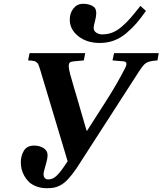

<svg xmlns="http://www.w3.org/2000/svg" viewBox="-20 -970 851 1005"><path d="M88.9 -120.1Q88.9 -154.8 105.2 -181.4Q121.6 -208 158.2 -208Q187.5 -208 208.3 -194.6Q229 -181.2 229 -158.2Q229 -138.7 218.5 -104.2Q208 -69.8 208 -58.1Q208 -46.4 214.1 -38.6Q220.2 -30.8 232.9 -30.8Q256.8 -30.8 277.3 -51Q297.9 -71.3 321.8 -107.9L334 -126L190.9 -603Q187 -614.7 186 -618.2Q185.1 -621.6 181.9 -629.6Q178.7 -637.7 176.3 -639.4Q173.8 -641.1 169.4 -645.3Q165 -649.4 159.2 -650.4Q153.3 -651.4 145.5 -652.6Q137.7 -653.8 127 -653.8L134.8 -691.9H425.8L418.9 -653.8L365.2 -648.9Q350.6 -647.5 345 -642.1Q339.4 -636.7 339.8 -622.1Q340.3 -607.4 347.7 -580.3Q355 -553.2 368.2 -508.3Q376.5 -481.4 380.9 -465.8L433.1 -286.1H436L533.2 -438Q592.3 -529.8 636.2 -616.2Q650.9 -646.5 627 -648.9L568.8 -653.8L577.1 -691.9H811L804.2 -653.8Q774.4 -651.9 759.5 -647Q744.6 -642.1 734.1 -631.6Q723.6 -621.1 707 -595.2L379.9 -87.9Q355.5 -52.7 335.7 -31.7Q315.9 -10.7 296.9 -0.7Q277.8 9.3 262.9 12.2Q248 15.1 225.1 15.1Q195.3 15.1 171.4 6.1Q147.5 -2.9 132.6 -16.8Q117.7 -30.8 107.4 -49.1Q97.2 -67.4 93 -85.2Q88.9 -103 88.9 -120.1ZM345.2 -867.2Q345.2 -901.9 364.7 -926Q384.3 -950.2 414.1 -950.2Q442.4 -950.2 463.1 -939.5Q483.9 -928.7 483.9 -901.9Q483.9 -884.3 477.1 -858.9Q470.2 -833.5 470.2 -825.2Q470.2 -807.6 484.4 -798.8Q498.5 -790 514.2 -790Q542.5 -790 566.7 -799.1Q590.8 -808.1 616 -829.3Q641.1 -850.6 661.9 -874.3Q682.6 -897.9 714.8 -939L744.1 -913.1Q716.3 -873.5 693.1 -846.9Q669.9 -820.3 639.9 -795.2Q609.9 -770 575.7 -757.6Q541.5 -745.1 502 -745.1Q434.6 -745.1 389.9 -780.5Q345.2 -815.9 345.2 -867.2Z"/></svg>

Font: Linguistics Pro
Style: Bold Italic
Weight: 700
Italic angle: -12°
Designer: Stefan Peev, Context Ltd
Foundry: Stefan Peev, Context Ltd
Version: Version 001.000